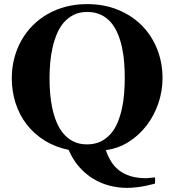

<svg xmlns="http://www.w3.org/2000/svg" viewBox="-20 -723 845 931"><path d="M768.1 -344.2Q768.1 -418.9 742.2 -484.4Q716.3 -549.8 668.7 -598.4Q621.1 -647 553.2 -675Q485.4 -703.1 401.9 -703.1Q347.2 -703.1 299.1 -690.4Q251 -677.7 210.4 -654.5Q169.9 -631.3 137.7 -598.6Q105.5 -565.9 83.3 -526.1Q61 -486.3 49.1 -440.2Q37.1 -394 37.1 -344.2Q37.1 -280.8 55.4 -223.4Q73.7 -166 109.1 -120.1Q144.5 -74.2 195.8 -42Q247.1 -9.8 313 3.9Q333 51.3 363.5 85.9Q394 120.6 431.2 143.3Q468.3 166 510.3 177Q552.2 188 595.2 188Q620.6 188 645.3 184.8Q669.9 181.6 689.2 177.5Q708.5 173.3 720.2 170.2Q731.9 167 731.9 167V137.2L689.9 141.1Q645.5 141.1 613 131.1Q580.6 121.1 557.4 103Q534.2 85 518.8 60.1Q503.4 35.2 493.2 4.9Q553.2 -2.9 603.5 -34.7Q653.8 -66.4 690.4 -114Q727.1 -161.6 747.6 -221.2Q768.1 -280.8 768.1 -344.2ZM585 -344.2Q585 -308.1 582 -270.3Q579.1 -232.4 571.3 -196.8Q563.5 -161.1 550.5 -129.6Q537.6 -98.1 517.1 -74.5Q496.6 -50.8 468.3 -36.9Q439.9 -22.9 401.9 -22.9Q364.3 -22.9 336.2 -36.9Q308.1 -50.8 288.1 -74.5Q268.1 -98.1 254.9 -129.6Q241.7 -161.1 233.9 -196.8Q226.1 -232.4 223.1 -270.3Q220.2 -308.1 220.2 -344.2Q220.2 -379.9 223.4 -417.7Q226.6 -455.6 234.6 -491.2Q242.7 -526.9 255.9 -558.6Q269 -590.3 289.3 -613.8Q309.6 -637.2 337.4 -651.1Q365.2 -665 401.9 -665Q440.4 -665 469.2 -651.4Q498 -637.7 518.3 -613.8Q538.6 -589.8 551.5 -558.3Q564.5 -526.9 572 -491.2Q579.6 -455.6 582.3 -417.7Q585 -379.9 585 -344.2Z"/></svg>

Font: Galatia SIL
Style: Bold
Weight: 700
Designer: Development by SIL's NRSI team
Version: Version 2.1